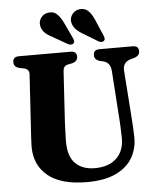

<svg xmlns="http://www.w3.org/2000/svg" viewBox="-61 -979 855 1046"><g transform="rotate(-5 366.0 -456.0)"><path d="M578 -306 559.5 -576Q556.5 -621.5 519.5 -631.5L500 -636Q469.5 -644.5 469.5 -670Q469.5 -700 502.5 -700H684.5Q717 -700 717 -670Q717 -645.5 687 -636.5L668 -631Q622.5 -618 626 -571.5L645 -308Q647 -282 648.2 -257Q649.5 -232 650 -205Q650.5 -142 621 -92.2Q591.5 -42.5 530 -13.5Q468.5 15.5 372.5 15.5Q231 15.5 159.2 -43.5Q87.5 -102.5 88 -204Q88 -223.5 90.2 -257.5Q92.5 -291.5 94.5 -325L111.5 -598Q113 -624.5 83.5 -631.5L60 -636Q29 -643.5 29 -670Q29 -700 62.5 -700H345Q378 -700 378 -670Q378 -644.5 347.5 -636.5L323 -631.5Q299 -626 297.5 -598.5L280.5 -322Q279 -289.5 278.2 -262.8Q277.5 -236 277 -216.5Q276.5 -133.5 315.2 -95Q354 -56.5 422 -56.5Q497.5 -56.5 540 -96.8Q582.5 -137 582 -207.5Q581.5 -241.5 580.2 -263.8Q579 -286 578 -306ZM494.5 -858 531.5 -772Q535 -763.5 535.8 -756Q536.5 -748.5 530.5 -743Q525 -738 516.5 -738.5Q508 -739 500.5 -743.5L422 -791Q394.5 -807 379.5 -824Q364.5 -841 361.5 -865Q360 -887.5 375 -905.8Q390 -924 415.5 -926.5Q444 -929 462.5 -910Q481 -891 494.5 -858ZM324 -858 364 -773Q367.5 -764.5 368.8 -757.2Q370 -750 364.5 -744Q359.5 -738.5 351 -738.5Q342.5 -738.5 334.5 -742.5L255 -788Q226.5 -802.5 210.8 -818.5Q195 -834.5 191.5 -858.5Q188.5 -881.5 202.8 -900.2Q217 -919 242 -922.5Q270.5 -927 289.8 -908.8Q309 -890.5 324 -858Z"/></g></svg>

Font: Fraunces 72pt Soft
Style: Bold
Weight: 700
Version: Version 1.000;[b76b70a41]